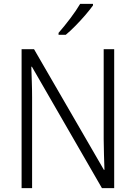

<svg xmlns="http://www.w3.org/2000/svg" viewBox="-20 -967 698 987"><path d="M567 0H504L144 -624H141Q142 -587 143.5 -548Q145 -509 145 -466V0H91V-714H155L514 -94H517Q516 -128 514.5 -171.5Q513 -215 513 -251V-714H567ZM458 -939Q443 -918 419 -890Q395 -862 368 -834.5Q341 -807 318 -788H281V-798Q310 -831 341 -872Q372 -913 392 -947H458Z"/></svg>

Font: Noto Sans Gurmukhi UI SemiCondensed Light
Style: Regular
Weight: 300
Width: 4
Designer: Jelle Bosma - Monotype Design Team
Foundry: Monotype Imaging Inc.
Version: Version 2.004; ttfautohint (v1.8.4.7-5d5b)